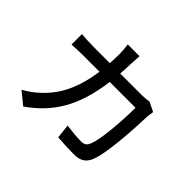

<svg xmlns="http://www.w3.org/2000/svg" viewBox="-175 -1054 1349 1349"><g transform="rotate(45 500.0 -379.0)"><path d="M863 -583 793 -617C773 -614 750 -611 724 -611H508C510 -642 512 -675 513 -709C514 -733 516 -770 518 -793H401C405 -770 408 -729 408 -707C408 -673 407 -641 405 -611H244C205 -611 160 -614 122 -617V-513C160 -516 207 -517 244 -517H396C371 -336 310 -215 213 -124C178 -90 134 -59 98 -40L190 35C362 -86 461 -239 498 -517H754C754 -409 741 -183 707 -113C696 -88 680 -79 650 -79C609 -79 556 -84 505 -91L517 14C568 18 626 21 680 21C741 21 775 -1 796 -47C840 -145 853 -431 856 -532C857 -544 860 -566 863 -583Z"/></g></svg>

Font: Noto Sans CJK SC Medium
Style: Regular
Weight: 500
Designer: Ryoko NISHIZUKA 西塚涼子 (kana, bopomofo & ideographs); Paul D. Hunt (Latin, Greek & Cyrillic); Sandoll Communications 산돌커뮤니
Foundry: Adobe
Version: Version 2.004;hotconv 1.0.118;makeotfexe 2.5.65603